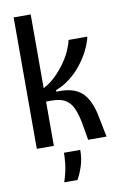

<svg xmlns="http://www.w3.org/2000/svg" viewBox="-96 -740 622 987"><g transform="rotate(-10 214.5 -246.0)"><path d="M48 0V-686H137V-301Q173 -320 201.5 -348Q230 -376 252 -407Q274 -438 287.5 -468.5Q301 -499 306 -523H404Q396 -488 377.5 -451.5Q359 -415 332.5 -381.5Q306 -348 272 -321.5Q238 -295 198 -280V-272Q243 -274 275 -265.5Q307 -257 328.5 -238Q350 -219 364 -190.5Q378 -162 387 -125L412 0H316L300 -93Q291 -139 277 -169.5Q263 -200 237.5 -215.5Q212 -231 166 -231H137V0ZM157 194Q175 137 178.5 101Q182 65 182 44H267Q267 90 254.5 128Q242 166 226 194Z"/></g></svg>

Font: Bricolage Grotesque 72pt SemiCondensed
Style: Regular
Weight: 400
Width: 4
Designer: Mathieu Triay
Foundry: Atelier Triay
Version: Version 1.001;gftools[0.9.33.dev8+g029e19f]